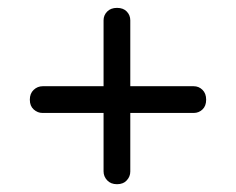

<svg xmlns="http://www.w3.org/2000/svg" viewBox="-20 -598 608 495"><path d="M56.9 -341Q56.9 -357.1 66.9 -366.4Q76.8 -375.7 90 -375.7H479.5Q492.5 -375.7 502 -366.4Q511.5 -357.1 511.5 -341Q511.5 -324.8 502 -315.8Q492.5 -306.8 479.5 -306.8H89.5Q76.8 -306.8 66.9 -315.8Q56.9 -324.8 56.9 -341ZM281.7 -123.1Q265.6 -123.1 256.3 -133.1Q247 -143 247 -156.2V-545.7Q247 -558.7 256.3 -568.2Q265.6 -577.7 281.7 -577.7Q297.9 -577.7 306.9 -568.2Q315.9 -558.7 315.9 -545.7V-155.7Q315.9 -143 306.9 -133.1Q297.9 -123.1 281.7 -123.1Z"/></svg>

Font: Fraunces
Style: Regular
Weight: 900
Version: Version 1.000;[b76b70a41]